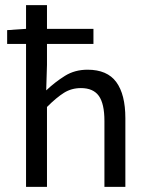

<svg xmlns="http://www.w3.org/2000/svg" viewBox="-20 -732 584 752"><path d="M82 0V-560H8V-614L82 -619V-712H164V-619H346V-560H164V-478L161 -378Q196 -411 234.5 -435Q273 -459 323 -459Q400 -459 435.5 -410.5Q471 -362 471 -269V0H389V-258Q389 -326 367 -356.5Q345 -387 297 -387Q260 -387 230.5 -368.5Q201 -350 164 -313V0Z"/></svg>

Font: .
Style: 
Weight: 400
Designer: Paul D. Hunt, Dalton Maag
Foundry: Dalton Maag Ltd
Version: Version 1.200